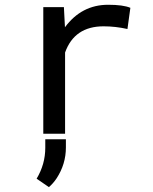

<svg xmlns="http://www.w3.org/2000/svg" viewBox="-20 -558 640 801"><path d="M431.2 -538.1Q494.1 -538.1 523.9 -525.4L511.7 -437Q461.4 -448.2 412.1 -448.2Q290.5 -448.2 251.5 -338.9V0H160.6V-528.3H246.6L251 -444.3Q320.3 -538.1 431.2 -538.1ZM168.9 58.6V22.9H254.9V57.1Q254.9 127 215.8 186.5Q202.1 207 184.1 222.7L132.8 187.5Q168.9 127 168.9 58.6Z"/></svg>

Font: RobotoMono-Regular
Style: Regular
Weight: 400
Designer: Google
Version: Version 2.000985; 2015; ttfautohint (v1.3)